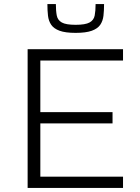

<svg xmlns="http://www.w3.org/2000/svg" viewBox="-20 -932 692 952"><path d="M117 0V-688H590V-632H180V-376H538V-320H180V-56H590V0ZM355 -769Q304 -769 275.5 -779.5Q247 -790 234 -809Q221 -828 218 -854Q215 -880 215 -912H257Q257 -878 261.5 -855Q266 -832 286.5 -820.5Q307 -809 355 -809Q403 -809 424 -820.5Q445 -832 449.5 -855Q454 -878 454 -912H496Q496 -880 493 -854Q490 -828 477 -809Q464 -790 435 -779.5Q406 -769 355 -769Z"/></svg>

Font: Saira SemiExpanded Light
Style: Regular
Weight: 300
Width: 6
Designer: Hector Gatti with collaboration of the Omnibus-Type team
Foundry: Omnibus-Type
Version: Version 1.101